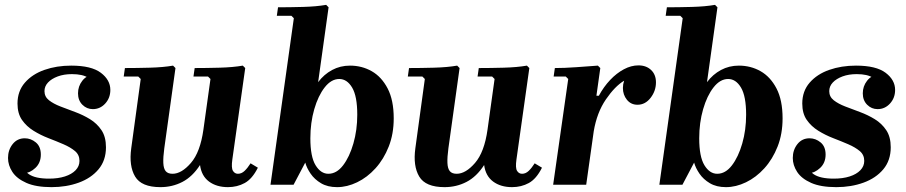

<svg xmlns="http://www.w3.org/2000/svg" viewBox="-20 -760 3729 790"><path d="M192 10Q128 10 88.5 -7.5Q49 -25 31 -52.5Q13 -80 13 -110Q13 -143 32 -167Q51 -191 82 -191Q107 -191 127.5 -174Q148 -157 148 -124Q148 -90 125.5 -69Q103 -48 80 -48Q65 -48 52 -57Q39 -66 39 -81H72Q72 -62 98.5 -43.5Q125 -25 182 -25Q219 -25 247 -34Q275 -43 291 -59.5Q307 -76 307 -98Q307 -123 288.5 -138.5Q270 -154 241 -166.5Q212 -179 179.5 -191.5Q147 -204 118 -222Q89 -240 70.5 -266.5Q52 -293 52 -334Q52 -385 82.5 -420Q113 -455 163 -472.5Q213 -490 273 -490Q356 -490 395 -460.5Q434 -431 434 -390Q434 -357 413 -334Q392 -311 362 -311Q337 -311 319 -329Q301 -347 301 -376Q301 -405 318.5 -427.5Q336 -450 360 -450Q375 -450 385.5 -439Q396 -428 396 -407H366Q366 -425 343 -440Q320 -455 276 -455Q243 -455 217.5 -445.5Q192 -436 177.5 -420.5Q163 -405 163 -385Q163 -362 181.5 -347.5Q200 -333 228.5 -322Q257 -311 289.5 -299Q322 -287 350.5 -269.5Q379 -252 397.5 -224.5Q416 -197 416 -154Q416 -100 385.5 -63.5Q355 -27 304 -8.5Q253 10 192 10Z M1011 -88 1041 -70Q1018 -24 987 -7Q956 10 918 10Q871 10 840 -13Q809 -36 803 -81Q772 -33 730.5 -11.5Q689 10 640 10Q562 10 536 -33.5Q510 -77 520 -150L559 -435L549 -445H489L494 -480Q541 -480 596.5 -481.5Q652 -483 692 -490L702 -480L656 -150Q651 -113 652 -89.5Q653 -66 662 -55.5Q671 -45 690 -45Q727 -45 765.5 -89.5Q804 -134 817 -227L846 -435L836 -445H776L781 -480Q828 -480 883.5 -481.5Q939 -483 979 -490L989 -480L936 -104Q931 -69 938.5 -57Q946 -45 959 -45Q974 -45 986.5 -57Q999 -69 1011 -88Z M1093 0 1189 -685 1179 -695H1119L1124 -730Q1171 -730 1226.5 -731.5Q1282 -733 1322 -740L1332 -730L1289 -422Q1313 -454 1346.5 -472Q1380 -490 1420 -490Q1469 -490 1509.5 -467Q1550 -444 1575 -396Q1600 -348 1600 -273Q1600 -209 1579.5 -157Q1559 -105 1525 -67.5Q1491 -30 1449.5 -10Q1408 10 1367 10Q1328 10 1301 -6Q1274 -22 1258 -45.5Q1242 -69 1236 -91L1188 0ZM1257 -191Q1257 -115 1278.5 -80Q1300 -45 1331 -45Q1365 -45 1391.5 -79.5Q1418 -114 1434 -169.5Q1450 -225 1450 -288Q1450 -364 1429 -399.5Q1408 -435 1376 -435Q1343 -435 1316 -400.5Q1289 -366 1273 -310.5Q1257 -255 1257 -191Z M2180 -88 2210 -70Q2187 -24 2156 -7Q2125 10 2087 10Q2040 10 2009 -13Q1978 -36 1972 -81Q1941 -33 1899.5 -11.5Q1858 10 1809 10Q1731 10 1705 -33.5Q1679 -77 1689 -150L1728 -435L1718 -445H1658L1663 -480Q1710 -480 1765.5 -481.5Q1821 -483 1861 -490L1871 -480L1825 -150Q1820 -113 1821 -89.5Q1822 -66 1831 -55.5Q1840 -45 1859 -45Q1896 -45 1934.5 -89.5Q1973 -134 1986 -227L2015 -435L2005 -445H1945L1950 -480Q1997 -480 2052.5 -481.5Q2108 -483 2148 -490L2158 -480L2105 -104Q2100 -69 2107.5 -57Q2115 -45 2128 -45Q2143 -45 2155.5 -57Q2168 -69 2180 -88Z M2256 0 2318 -435 2308 -445H2258L2263 -480Q2302 -480 2351 -483.5Q2400 -487 2440 -490L2450 -480L2434 -366H2444Q2464 -403 2490.5 -431Q2517 -459 2547 -475Q2577 -491 2607 -491Q2639 -491 2659 -472Q2679 -453 2679 -421Q2679 -386 2657 -357.5Q2635 -329 2603 -329Q2576 -329 2559.5 -349.5Q2543 -370 2543 -398Q2543 -413 2548 -428Q2510 -405 2473 -351Q2436 -297 2423 -220L2392 0Z M2693 0 2789 -685 2779 -695H2719L2724 -730Q2771 -730 2826.5 -731.5Q2882 -733 2922 -740L2932 -730L2889 -422Q2913 -454 2946.5 -472Q2980 -490 3020 -490Q3069 -490 3109.5 -467Q3150 -444 3175 -396Q3200 -348 3200 -273Q3200 -209 3179.5 -157Q3159 -105 3125 -67.5Q3091 -30 3049.5 -10Q3008 10 2967 10Q2928 10 2901 -6Q2874 -22 2858 -45.5Q2842 -69 2836 -91L2788 0ZM2857 -191Q2857 -115 2878.5 -80Q2900 -45 2931 -45Q2965 -45 2991.5 -79.5Q3018 -114 3034 -169.5Q3050 -225 3050 -288Q3050 -364 3029 -399.5Q3008 -435 2976 -435Q2943 -435 2916 -400.5Q2889 -366 2873 -310.5Q2857 -255 2857 -191Z M3421 10Q3357 10 3317.5 -7.5Q3278 -25 3260 -52.5Q3242 -80 3242 -110Q3242 -143 3261 -167Q3280 -191 3311 -191Q3336 -191 3356.5 -174Q3377 -157 3377 -124Q3377 -90 3354.5 -69Q3332 -48 3309 -48Q3294 -48 3281 -57Q3268 -66 3268 -81H3301Q3301 -62 3327.5 -43.5Q3354 -25 3411 -25Q3448 -25 3476 -34Q3504 -43 3520 -59.5Q3536 -76 3536 -98Q3536 -123 3517.5 -138.5Q3499 -154 3470 -166.5Q3441 -179 3408.5 -191.5Q3376 -204 3347 -222Q3318 -240 3299.5 -266.5Q3281 -293 3281 -334Q3281 -385 3311.5 -420Q3342 -455 3392 -472.5Q3442 -490 3502 -490Q3585 -490 3624 -460.5Q3663 -431 3663 -390Q3663 -357 3642 -334Q3621 -311 3591 -311Q3566 -311 3548 -329Q3530 -347 3530 -376Q3530 -405 3547.5 -427.5Q3565 -450 3589 -450Q3604 -450 3614.5 -439Q3625 -428 3625 -407H3595Q3595 -425 3572 -440Q3549 -455 3505 -455Q3472 -455 3446.5 -445.5Q3421 -436 3406.5 -420.5Q3392 -405 3392 -385Q3392 -362 3410.5 -347.5Q3429 -333 3457.5 -322Q3486 -311 3518.5 -299Q3551 -287 3579.5 -269.5Q3608 -252 3626.5 -224.5Q3645 -197 3645 -154Q3645 -100 3614.5 -63.5Q3584 -27 3533 -8.5Q3482 10 3421 10Z"/></svg>

Font: Brygada 1918
Style: Bold Italic
Weight: 700
Italic angle: -8°
Designer: Mateusz Machalski | Borys Kosmynka | Przemek Hoffer
Foundry: NIEPODLEGLA 2018
Version: Version 3.006